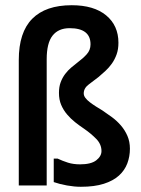

<svg xmlns="http://www.w3.org/2000/svg" viewBox="-20 -726 540 736"><path d="M478 -156Q478 -126 468 -99.5Q458 -73 436 -53Q414 -33 378 -21.5Q342 -10 290 -10Q265 -10 237 -15Q209 -20 186 -28V-118H201Q220 -109 240.5 -102.5Q261 -96 287 -96Q329 -96 349 -111.5Q369 -127 369 -147Q369 -173 349 -193.5Q329 -214 303 -232Q285 -244 268 -257.5Q251 -271 237 -287.5Q223 -304 214.5 -324Q206 -344 206 -370Q206 -393 212.5 -410.5Q219 -428 229.5 -442Q240 -456 253 -467Q266 -478 279 -488Q298 -502 312.5 -518Q327 -534 327 -556Q327 -618 247 -618Q204 -618 181.5 -589.5Q159 -561 159 -499V-15H52V-496Q52 -602 103.5 -654Q155 -706 255 -706Q340 -706 387 -667Q434 -628 434 -562Q434 -537 427 -517.5Q420 -498 409 -482.5Q398 -467 384.5 -454.5Q371 -442 358 -431Q340 -417 320.5 -402.5Q301 -388 301 -368Q301 -359 307.5 -350.5Q314 -342 324.5 -334Q335 -326 347.5 -318Q360 -310 372 -303Q390 -291 409 -277Q428 -263 443.5 -245Q459 -227 468.5 -205Q478 -183 478 -156Z"/></svg>

Font: D2Coding
Style: Bold
Weight: 700
Monospace: yes
Designer: Yong-Rak Park; Jeong-Hwan Yoon; Sang-Min Lee;
Foundry: NHN Corporation
Version: Version 1.3.2; Build 20180524